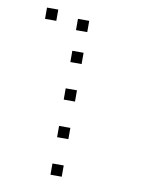

<svg xmlns="http://www.w3.org/2000/svg" viewBox="-82 -836 663 839"><g transform="rotate(10 250.0 -416.5)"><path d="M250 -108.3V-58.3H200V-108.3ZM250 -275V-225H200V-275ZM250 -441.7V-391.7H200V-441.7ZM250 -608.3V-558.3H200V-608.3ZM250 -750V-700H200V-750ZM108.3 -775V-725H58.3V-775Z"/></g></svg>

Font: 0xA000-Boxes
Style: Boxes
Weight: 400
Version: Version 0.1